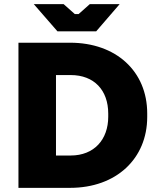

<svg xmlns="http://www.w3.org/2000/svg" viewBox="-20 -906 767 926"><path d="M257 -755H444L557 -886H413L359 -838H341L287 -886H143ZM69 0H318C541 0 690 -141 690 -342V-359C690 -562 540 -700 318 -700H69ZM250 -156V-544H321C434 -544 502 -471 502 -358V-343C502 -233 434 -156 321 -156Z"/></svg>

Font: Fixel Display ExtraBold
Style: Regular
Weight: 800
Designer: AlfaBravo + MacPaw
Foundry: Kyrylo Tkachov, Marchela Mozhyna, Serhii Makarenko, Maria Weinstein, Zakhar Kryvoshyya
Version: Version 1.211